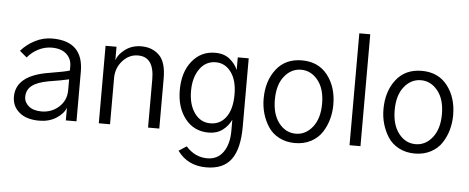

<svg xmlns="http://www.w3.org/2000/svg" viewBox="-59 -912 3169 1297"><g transform="rotate(5 1525.5 -263.0)"><path d="M117.2 -134.8Q117.2 -97.7 148.4 -71.8Q179.7 -45.9 234.4 -45.9Q303.7 -45.9 353 -90.8Q402.3 -135.7 402.3 -205.1V-278.3Q359.4 -267.6 265.6 -252.9Q189.5 -239.3 153.3 -210.9Q117.2 -182.6 117.2 -134.8ZM41 -128.9Q41 -275.4 267.6 -310.5Q369.1 -327.1 402.3 -337.9V-368.2Q402.3 -417 367.2 -449.2Q332 -481.4 267.6 -481.4Q220.7 -481.4 177.2 -459.5Q133.8 -437.5 103.5 -400.4L54.7 -441.4Q93.8 -486.3 148.9 -514.6Q204.1 -543 265.6 -543Q476.6 -543 476.6 -336.9V0H404.3V-85.9Q388.7 -43.9 339.8 -13.2Q291 17.6 224.6 17.6Q137.7 17.6 89.4 -23.4Q41 -64.5 41 -128.9Z M627.9 0V-525.4H702.1V-435.5H703.1Q714.8 -474.6 760.7 -508.8Q806.6 -543 870.1 -543Q943.4 -543 990.7 -497.1Q1038.1 -451.2 1038.1 -339.8V0H961.9V-327.1Q961.9 -479.5 852.5 -479.5Q792 -479.5 748 -430.7Q704.1 -381.8 704.1 -313.5V0Z M1229.5 -272.5Q1229.5 -179.7 1270.5 -122.6Q1311.5 -65.4 1377.9 -65.4Q1445.3 -65.4 1484.9 -120.1Q1524.4 -174.8 1524.4 -273.4Q1524.4 -369.1 1483.9 -424.3Q1443.4 -479.5 1379.9 -479.5Q1311.5 -479.5 1270.5 -421.4Q1229.5 -363.3 1229.5 -272.5ZM1153.3 -271.5Q1153.3 -393.6 1213.9 -468.3Q1274.4 -543 1370.1 -543Q1430.7 -543 1469.2 -511.7Q1507.8 -480.5 1524.4 -439.5V-525.4H1598.6V-61.5Q1598.6 87.9 1545.4 160.6Q1492.2 233.4 1376 233.4Q1250 233.4 1180.7 137.7L1233.4 103.5Q1293.9 171.9 1377.9 171.9Q1447.3 171.9 1485.8 117.7Q1524.4 63.5 1524.4 -27.3V-102.5Q1503.9 -58.6 1465.3 -30.3Q1426.8 -2 1372.1 -2Q1272.5 -2 1212.9 -77.6Q1153.3 -153.3 1153.3 -271.5Z M1798.8 -262.7Q1798.8 -163.1 1844.7 -104.5Q1890.6 -45.9 1959 -45.9Q2026.4 -45.9 2072.8 -104.5Q2119.1 -163.1 2119.1 -262.7Q2119.1 -364.3 2072.3 -421.9Q2025.4 -479.5 1959 -479.5Q1891.6 -479.5 1845.2 -421.9Q1798.8 -364.3 1798.8 -262.7ZM1722.7 -262.7Q1722.7 -382.8 1784.7 -462.9Q1846.7 -543 1959 -543Q2070.3 -543 2132.8 -462.9Q2195.3 -382.8 2195.3 -262.7Q2195.3 -211.9 2182.1 -164.1Q2168.9 -116.2 2142.1 -74.7Q2115.2 -33.2 2067.9 -7.8Q2020.5 17.6 1959 17.6Q1898.4 17.6 1851.1 -7.3Q1803.7 -32.2 1776.9 -73.7Q1750 -115.2 1736.3 -163.1Q1722.7 -210.9 1722.7 -262.7Z M2328.1 0V-758.8H2402.3V0Z M2611.3 -262.7Q2611.3 -163.1 2657.2 -104.5Q2703.1 -45.9 2771.5 -45.9Q2838.9 -45.9 2885.3 -104.5Q2931.6 -163.1 2931.6 -262.7Q2931.6 -364.3 2884.8 -421.9Q2837.9 -479.5 2771.5 -479.5Q2704.1 -479.5 2657.7 -421.9Q2611.3 -364.3 2611.3 -262.7ZM2535.2 -262.7Q2535.2 -382.8 2597.2 -462.9Q2659.2 -543 2771.5 -543Q2882.8 -543 2945.3 -462.9Q3007.8 -382.8 3007.8 -262.7Q3007.8 -211.9 2994.6 -164.1Q2981.4 -116.2 2954.6 -74.7Q2927.7 -33.2 2880.4 -7.8Q2833 17.6 2771.5 17.6Q2710.9 17.6 2663.6 -7.3Q2616.2 -32.2 2589.4 -73.7Q2562.5 -115.2 2548.8 -163.1Q2535.2 -210.9 2535.2 -262.7Z"/></g></svg>

Font: Gothic A1
Style: Regular
Weight: 400
Designer: HanYang I&C Co.,Ltd.
Foundry: HanYang I&C Co.,Ltd.
Version: Version 2.50